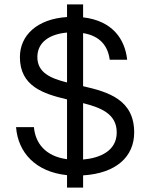

<svg xmlns="http://www.w3.org/2000/svg" viewBox="-20 -793 694 881"><path d="M287.6 -772.9V-714.8C149.4 -706.1 71.3 -629.9 71.3 -531.2C71.3 -397 178.7 -362.8 287.6 -336.9V-62.5C188.5 -75.7 142.1 -136.2 135.7 -209.5H53.7C62.5 -93.3 143.6 -3.9 287.6 10.7V67.9H361.3V11.7C513.7 2.4 595.7 -74.7 595.7 -185.1C595.7 -335.9 476.6 -371.1 361.3 -397.5V-641.1C439 -628.4 475.1 -582.5 483.4 -519H563.5C553.2 -614.3 495.6 -697.8 361.3 -713.4V-772.9ZM151.4 -531.2C151.4 -599.1 207.5 -636.7 287.6 -643.6V-414.6C211.4 -433.6 151.4 -460 151.4 -531.2ZM361.3 -61V-319.8C445.8 -298.3 515.6 -269.5 515.6 -185.1C515.6 -98.6 435.5 -67.4 361.3 -61Z"/></svg>

Font: Faust Sans
Style: Regular
Weight: 400
Designer: Andreas Faust
Version: Version 1.003;Glyphs 3.1.2 (3151)